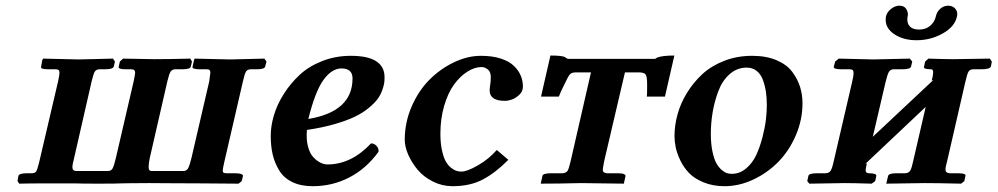

<svg xmlns="http://www.w3.org/2000/svg" viewBox="-20 -638 3471 668"><path d="M825.2 -355 759.8 -71.8Q754.9 -49.8 754.9 -44.9Q754.9 -38.6 758.3 -36.9Q761.7 -35.2 770 -35.2H799.8Q813 -35.2 819.8 -32.2Q826.7 -29.3 825.2 -24.9L820.8 -7.8L810.1 1L683.1 0Q633.8 0 573 -0.5Q512.2 -1 498 -1Q457.5 -1 429.4 -0.5Q401.4 0 400.9 0Q388.7 1 323.2 1Q263.7 1 237.8 0H154.8Q74.7 0 46.9 1L41 -7.8L43.9 -25.9Q46.4 -35.2 74.2 -35.2H89.8Q101.6 -35.2 105.7 -41.3Q109.9 -47.4 116.2 -73.2L182.1 -355Q187 -378.4 187 -384.8Q187 -391.6 183.8 -394.3Q180.7 -397 172.9 -397H147Q120.1 -397 123 -405.8L127 -428.2L129.9 -434.1L252.9 -431.2Q270.5 -431.6 313 -432.6Q355.5 -433.6 373 -434.1L379.9 -423.8L376 -407.2Q374 -397 346.2 -397H327.1Q315.4 -397 310.3 -389.6Q305.2 -382.3 298.8 -355L237.8 -87.9Q231.9 -65.4 231.9 -56.2Q231.9 -43 246.1 -43H355Q366.7 -43 371.6 -51.8Q376.5 -60.5 382.8 -86.9L444.8 -354Q450.2 -379.9 450.2 -384.8Q450.2 -397 437 -397H417Q390.1 -397 393.1 -405.8L397 -423.8L408.2 -434.1L516.1 -432.1Q567.9 -432.1 642.1 -434.1L647.9 -423.8L644 -407.2Q642.6 -397 615.2 -397H590.8Q579.1 -397 573.7 -389.2Q568.4 -381.3 562 -354L501 -87.9Q497.1 -68.8 497.1 -58.1Q497.1 -49.3 499.8 -46.1Q502.4 -43 508.8 -43H618.2Q629.4 -43 634.8 -53.2Q640.1 -63.5 646 -87.9L708 -355Q711.9 -383.3 711.9 -384.8Q711.9 -391.6 709 -394.3Q706.1 -397 699.2 -397H674.8Q661.6 -397 655 -399.2Q648.4 -401.4 649.9 -405.8L654.8 -428.2L657.2 -434.1L779.8 -431.2Q797.4 -431.6 839.8 -432.6Q882.3 -433.6 899.9 -434.1L907.2 -423.8L902.8 -407.2Q901.4 -397 874 -397H853Q841.3 -397 836.2 -389.4Q831.1 -381.8 825.2 -355Z M1206.5 -365.2Q1206.5 -399.9 1168 -399.9Q1134.8 -399.9 1106 -360.8Q1077.1 -321.8 1052.7 -224.1Q1206.5 -249.5 1206.5 -365.2ZM1317.9 -369.1Q1317.9 -358.4 1316.7 -349.1Q1315.4 -339.8 1309.6 -323.5Q1303.7 -307.1 1293.5 -293.2Q1283.2 -279.3 1262.9 -262.5Q1242.7 -245.6 1215.1 -232.2Q1187.5 -218.8 1144.5 -206.3Q1101.6 -193.8 1047.9 -186Q1044.9 -153.3 1051.5 -128.4Q1058.1 -103.5 1070.3 -90.8Q1082.5 -78.1 1095 -72Q1107.4 -65.9 1119.6 -65.9Q1202.1 -65.9 1271 -139.2Q1281.7 -139.2 1290 -130.4Q1298.3 -121.6 1296.9 -109.9Q1254.4 -51.3 1195.6 -20.8Q1136.7 9.8 1067.9 9.8Q1025.9 9.8 996.3 -4.9Q966.8 -19.5 951.2 -45.4Q935.5 -71.3 928.7 -100.6Q921.9 -129.9 921.9 -165Q921.9 -199.7 933.1 -237.3Q944.3 -274.9 967.8 -311.8Q991.2 -348.6 1023.2 -378.2Q1055.2 -407.7 1101.6 -425.8Q1147.9 -443.8 1200.7 -443.8Q1317.9 -443.8 1317.9 -369.1Z M1554.2 9.8Q1518.6 9.8 1486.3 -6.3Q1454.1 -22.5 1433.3 -47.1Q1412.6 -71.8 1400.4 -99.6Q1388.2 -127.4 1388.2 -151.9Q1388.2 -211.9 1412.1 -267.1Q1436 -322.3 1473.9 -360.4Q1511.7 -398.4 1559.1 -421.1Q1606.4 -443.8 1653.3 -443.8Q1692.9 -443.8 1722.2 -434.3Q1751.5 -424.8 1767.8 -408.9Q1784.2 -393.1 1791.7 -375Q1799.3 -356.9 1799.3 -336.9Q1799.3 -319.8 1786.4 -307.9Q1773.4 -295.9 1760.3 -291.5Q1747.1 -287.1 1737.3 -287.1Q1683.6 -287.1 1683.6 -323.2Q1683.6 -331.5 1685.5 -342.8Q1687.5 -354 1687.5 -370.1Q1687.5 -388.7 1676.8 -396.7Q1666 -404.8 1656.2 -404.8Q1631.3 -404.8 1606 -388.7Q1580.6 -372.6 1559.6 -343.8Q1538.6 -314.9 1525.4 -270Q1512.2 -225.1 1512.2 -172.9Q1512.2 -140.1 1517.6 -115.5Q1522.9 -90.8 1530.5 -77.1Q1538.1 -63.5 1548.6 -54.9Q1559.1 -46.4 1567.9 -43.7Q1576.7 -41 1585.4 -41Q1605 -41 1642.8 -62.7Q1680.7 -84.5 1708.5 -116.2L1748.5 -82Q1705.6 -38.1 1661.1 -14.2Q1616.7 9.8 1554.2 9.8Z M2082 -77.1Q2077.1 -51.8 2077.1 -46.9Q2077.1 -36.6 2091.3 -35.2H2131.3Q2144.5 -35.2 2150.9 -32.2Q2157.2 -29.3 2156.2 -24.9L2150.4 1L2001.5 -1Q1923.3 1 1861.3 1L1867.2 -25.9Q1868.7 -35.2 1897.5 -35.2H1937Q1949.2 -36.1 1954.6 -43.5Q1959 -50.3 1965.3 -77.1L2036.1 -386.2H1983.4Q1968.8 -386.2 1962.4 -378.9Q1956.1 -371.6 1941.4 -339.8Q1928.7 -314.5 1924.3 -301.8H1862.3L1895 -444.8Q1936.5 -444.8 1946.3 -439Q1952.1 -433.1 1959.5 -433.1H2256.3Q2258.8 -433.1 2260 -433.6Q2261.2 -434.1 2261.7 -434.6Q2262.2 -435.1 2263.7 -436Q2265.1 -437 2267.1 -438Q2285.2 -444.8 2326.2 -444.8L2293.5 -301.8H2230.5Q2231.4 -311.5 2231.4 -330.1V-346.2Q2231.4 -371.1 2226.3 -378.7Q2221.2 -386.2 2202.1 -386.2H2154.3Z M2453.1 -172.9Q2453.1 -137.7 2458.7 -111.1Q2464.4 -84.5 2472.2 -70.3Q2480 -56.2 2490.5 -47.1Q2501 -38.1 2509.3 -35.6Q2517.6 -33.2 2525.9 -33.2Q2553.7 -33.2 2575.9 -52Q2598.1 -70.8 2611.1 -98.6Q2624 -126.5 2632.8 -160.6Q2641.6 -194.8 2644.8 -222.4Q2647.9 -250 2647.9 -272Q2647.9 -296.9 2644.8 -318.4Q2641.6 -339.8 2634.3 -359.9Q2627 -379.9 2612.5 -391.4Q2598.1 -402.8 2578.1 -402.8Q2543.9 -402.8 2518.1 -379.6Q2492.2 -356.4 2478.8 -319.8Q2465.3 -283.2 2459.2 -246.1Q2453.1 -209 2453.1 -172.9ZM2326.7 -165Q2326.7 -201.7 2337.2 -240Q2347.7 -278.3 2370.1 -314.9Q2392.6 -351.6 2423.6 -380.1Q2454.6 -408.7 2499.5 -426.3Q2544.4 -443.8 2596.7 -443.8Q2646 -443.8 2681.9 -428.5Q2717.8 -413.1 2736.6 -387.7Q2755.4 -362.3 2763.7 -335.2Q2772 -308.1 2772 -278.8Q2772 -221.2 2748.8 -167.2Q2725.6 -113.3 2688 -75Q2650.4 -36.6 2601.1 -13.4Q2551.8 9.8 2501 9.8Q2460.4 9.8 2428.2 -3.4Q2396 -16.6 2377.4 -35.9Q2358.9 -55.2 2346.9 -80.1Q2335 -105 2330.8 -125.7Q2326.7 -146.5 2326.7 -165Z M3018.6 -431.2 3145.5 -434.1 3153.8 -423.8 3149.9 -407.2Q3148.4 -397 3119.6 -397H3089.8Q3078.1 -397 3072.8 -388.2Q3067.4 -379.4 3060.5 -350.1L3016.6 -162.1L3227.5 -359.9L3221.7 -357.9Q3226.6 -376.5 3226.6 -386.2Q3226.6 -397 3219.7 -397Q3191.9 -397 3194.8 -405.8L3198.7 -423.8L3210 -434.1Q3268.1 -432.1 3295.9 -432.1L3423.8 -434.1L3430.7 -423.8L3427.7 -407.2Q3424.3 -397 3396.5 -397H3366.7Q3354.5 -397 3349.6 -388.7Q3344.7 -380.9 3337.9 -350.1L3275.9 -80.1Q3269.5 -57.1 3269.5 -48.8Q3269.5 -42 3272.7 -39.1Q3275.9 -36.1 3283.7 -35.2H3313.5Q3341.8 -35.2 3338.9 -25.9L3335 -7.8L3323.7 1Q3240.7 -1 3196.8 -1L3063.5 1L3069.8 -25.9Q3072.3 -35.2 3098.6 -35.2H3128.9Q3141.6 -35.6 3147 -44.7Q3152.3 -53.7 3157.7 -80.1L3200.7 -266.1L2990.7 -67.9L2995.6 -69.8V-67.9Q2991.7 -50.3 2991.7 -45.9Q2991.7 -35.2 3002.9 -35.2Q3017.1 -35.2 3023.4 -32.7Q3029.8 -30.3 3028.8 -25.9L3024.9 -7.8L3012.7 1Q2949.7 -1 2918.9 -1L2795.9 1L2788.6 -7.8L2792.5 -25.9Q2793.9 -35.2 2822.8 -35.2H2851.6Q2864.7 -35.6 2870.1 -44.2Q2875.5 -52.7 2880.9 -78.1L2943.8 -349.1Q2949.7 -373 2949.7 -383.8Q2949.7 -391.6 2946.5 -394.3Q2943.4 -397 2935.5 -397H2906.7Q2879.4 -397 2880.9 -405.8L2885.7 -423.8L2897.9 -434.1ZM3309.6 -582Q3303.2 -546.4 3261 -522.2Q3218.8 -498 3168.9 -498Q3123.5 -498 3092.5 -518.3Q3061.5 -538.6 3061.5 -568.8Q3061.5 -577.1 3062.5 -581.1Q3065.4 -595.2 3079.6 -606.7Q3093.8 -618.2 3108.9 -618.2Q3124.5 -618.2 3131.6 -608.6Q3138.7 -599.1 3138.7 -586.9Q3138.7 -585.4 3138.2 -583.3Q3137.7 -581.1 3137.7 -580.1Q3136.7 -577.1 3136.7 -569.8Q3136.7 -554.7 3146.7 -544.9Q3156.7 -535.2 3177.7 -535.2Q3200.7 -535.2 3215.8 -547.9Q3231 -560.5 3235.8 -580.1Q3238.8 -596.2 3251 -607.2Q3263.2 -618.2 3278.8 -618.2Q3293 -618.2 3301.8 -609.6Q3310.5 -601.1 3310.5 -588.9Q3310.5 -584 3309.6 -582Z"/></svg>

Font: Linux Libertine G
Style: Semibold Italic
Weight: 600
Italic angle: -11.5°
Designer: Philipp H. Poll
Foundry: Philipp H. Poll
Version: Version 5.1.1